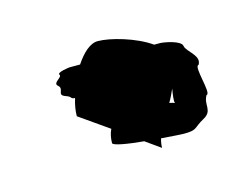

<svg xmlns="http://www.w3.org/2000/svg" viewBox="-49 -602 495 383"><g transform="rotate(-15 199.0 -410.5)"><path d="M77 -464C87 -455 69 -447 85 -441C100 -436 92 -433 103 -432C99 -419 97 -407 97 -396L157 -354C153 -346 151 -336 151 -326C151 -321 181 -316 214 -313L245 -291C245 -297 246 -304 248 -310C272 -308 291 -307 295 -307C323 -307 317 -313 339 -325C362 -337 347 -352 358 -370C369 -370 347 -432 358 -432C369 -449 341 -464 339 -476C338 -488 302 -494 295 -494H283C252 -516 201 -530 176 -530C160 -530 144 -515 130 -494H108C108 -494 81 -491 85 -485C90 -479 66 -472 77 -464ZM282 -374C287 -382 291 -391 295 -400C293 -387 291 -375 293 -371C290 -372 287 -373 282 -374Z"/></g></svg>

Font: bitstorm
Style: ultext
Weight: 400
Version: Version 0.2